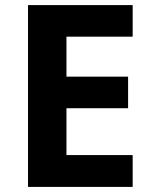

<svg xmlns="http://www.w3.org/2000/svg" viewBox="-20 -734 600 754"><path d="M501 0V-125H241V-309H483V-433H241V-590H501V-714H90V0Z"/></svg>

Font: Noto Sans Adlam
Style: Bold
Weight: 700
Designer: Mark Jamra, Neil Patel
Foundry: JamraPatel LLC
Version: Version 3.001